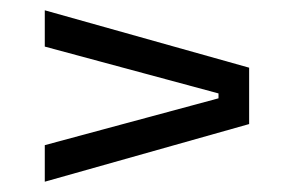

<svg xmlns="http://www.w3.org/2000/svg" viewBox="-20 -497 556 373"><path d="M404.5 -315.5 67 -406.5V-477L464 -365.5V-256L67 -144V-215L404.5 -306Z"/></svg>

Font: Anek Latin
Style: Regular
Weight: 400
Designer: Yesha Goshar
Foundry: Ek Type
Version: Version 1.003